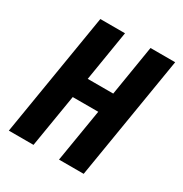

<svg xmlns="http://www.w3.org/2000/svg" viewBox="-171 -863 942 991"><g transform="rotate(30 300.0 -367.5)"><path d="M21 0 142 -735H289L240 -435H392L441 -735H588L467 0H320L372 -315H220L168 0Z"/></g></svg>

Font: Iosevka Curly Heavy Extended
Style: Italic
Weight: 900
Width: 7
Italic angle: -9°
Monospace: yes
Designer: Belleve Invis
Foundry: Belleve Invis
Version: Version 11.1.0; ttfautohint (v1.8.3)